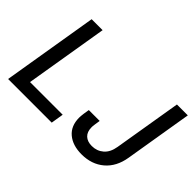

<svg xmlns="http://www.w3.org/2000/svg" viewBox="-123 -1049 1378 1378"><g transform="rotate(45 566.0 -359.5)"><path d="M33.2 0 153.8 -727.5H265.1L160.2 -95.7H491.7L476.1 0ZM788.1 9.8Q697.8 9.8 643.8 -35.6Q589.8 -81.1 589.8 -165Q589.8 -172.4 590.6 -181.6Q591.3 -190.9 593.5 -207.5Q595.7 -224.1 600.6 -252H710.9Q707 -226.1 704.8 -211.9Q702.6 -197.8 702.1 -190.9Q701.7 -184.1 701.7 -179.2Q701.7 -132.8 727.3 -108.6Q752.9 -84.5 797.9 -84.5Q849.1 -84.5 886.2 -116.2Q923.3 -147.9 933.6 -210.9L1019.5 -727.5H1129.9L1044.4 -211.4Q1026.9 -106 958.5 -48.1Q890.1 9.8 788.1 9.8Z"/></g></svg>

Font: Inter 17pt Medium
Style: Italic
Weight: 500
Italic angle: -9.3988°
Version: Version 4.001;git-66647c0bb